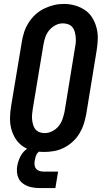

<svg xmlns="http://www.w3.org/2000/svg" viewBox="-20 -766 540 978"><path d="M205 8Q175 8 147 1.5Q119 -5 96 -21Q73 -37 58.5 -60.5Q44 -84 37 -111.5Q30 -139 31 -168.5Q32 -198 37 -228L91 -552Q95 -578 103 -602.5Q111 -627 125.5 -650Q140 -673 160 -691.5Q180 -710 204.5 -722Q229 -734 254 -740Q279 -746 305 -746Q335 -746 362.5 -738Q390 -730 413 -714.5Q436 -699 450.5 -675Q465 -651 472 -623.5Q479 -596 478 -566.5Q477 -537 472 -507L419 -183Q414 -157 406 -132.5Q398 -108 384 -85Q370 -62 349.5 -43.5Q329 -25 305 -13Q281 -1 255.5 3.5Q230 8 205 8ZM207 -88Q227 -88 246 -97.5Q265 -107 278.5 -123.5Q292 -140 298.5 -159.5Q305 -179 309 -198L362 -523Q365 -537 366 -551Q367 -565 365.5 -578.5Q364 -592 360.5 -605Q357 -618 348.5 -628Q340 -638 327 -642.5Q314 -647 300 -647Q280 -647 261.5 -637Q243 -627 230 -611Q217 -595 210.5 -575.5Q204 -556 201 -537L147 -212Q145 -198 143.5 -184Q142 -170 143.5 -157Q145 -144 148.5 -131Q152 -118 160 -108Q168 -98 180.5 -93Q193 -88 207 -88ZM187 192Q170 192 153.5 190Q137 188 122 182.5Q107 177 94.5 167Q82 157 75 143Q68 129 66.5 112Q65 95 68 78Q72 56 82.5 34Q93 12 111.5 -3.5Q130 -19 153.5 -26Q177 -33 199 -33L194 0Q186 0 178.5 6Q171 12 167 19.5Q163 27 160.5 35.5Q158 44 157 52Q155 63 156 74Q157 85 163.5 93Q170 101 180 104.5Q190 108 201 108H276L262 192Z"/></svg>

Font: Iosevka Curly Slab Oblique
Style: Bold
Weight: 700
Italic angle: -9°
Monospace: yes
Designer: Belleve Invis
Foundry: Belleve Invis
Version: Version 11.1.0; ttfautohint (v1.8.3)